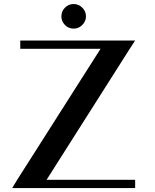

<svg xmlns="http://www.w3.org/2000/svg" viewBox="-20 -956 790 976"><path d="M354.5 -935.5Q379.9 -935.5 398.4 -917Q417 -898.4 417 -873Q417 -847.7 398.4 -829.1Q379.9 -810.5 354.5 -810.5Q328.1 -810.5 310.1 -829.1Q292 -847.7 292 -873Q292 -898.4 310.1 -917Q328.1 -935.5 354.5 -935.5ZM667 -750 639.6 -708 216.8 -42H667V0H42L67.4 -42L491.2 -708H83V-750ZM67.4 -42ZM639.6 -708Z"/></svg>

Font: okolaks
Style: Bold
Weight: 600
Width: 8
Version: Version 000.6.0